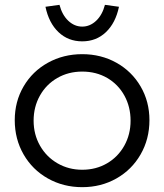

<svg xmlns="http://www.w3.org/2000/svg" viewBox="-20 -763 679 794"><path d="M41 -266Q41 -343 77.5 -405.5Q114 -468 178 -503.5Q242 -539 320 -539Q398 -539 461.5 -503.5Q525 -468 561.5 -405.5Q598 -343 598 -266Q598 -188 561.5 -124.5Q525 -61 461.5 -25Q398 11 320 11Q242 11 178 -25Q114 -61 77.5 -124.5Q41 -188 41 -266ZM520 -264Q520 -321 494.5 -367.5Q469 -414 423.5 -440.5Q378 -467 320 -467Q263 -467 217 -440.5Q171 -414 145 -367.5Q119 -321 119 -264Q119 -207 145.5 -160.5Q172 -114 218 -87.5Q264 -61 320 -61Q377 -61 422.5 -87.5Q468 -114 494 -160.5Q520 -207 520 -264ZM168 -735 226 -743Q237 -701 262.5 -677Q288 -653 320 -653Q352 -653 377.5 -677Q403 -701 414 -743L472 -735Q458 -668 418 -630Q378 -592 320 -592Q262 -592 222 -630Q182 -668 168 -735Z"/></svg>

Font: Lexend HM
Style: Regular
Weight: 400
Designer: Bonnie Shaver-Troup, Thomas Jockin, Octavio Pardo
Foundry: Lexend
Version: Version 1.091